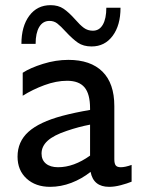

<svg xmlns="http://www.w3.org/2000/svg" viewBox="-20 -714 548 744"><path d="M331 -48Q297 -21 256.5 -5.5Q216 10 174 10Q118 10 83 -22Q48 -54 48 -107Q48 -165 90 -203Q132 -241 221 -265Q270 -278 329 -288V-294Q329 -350 307.5 -375.5Q286 -401 240 -401Q198 -401 152 -384Q106 -367 68 -343V-432Q97 -451 146.5 -466.5Q196 -482 245 -482Q331 -482 377 -436.5Q423 -391 423 -303V-97Q423 -80 428.5 -73Q434 -66 448 -66Q465 -66 490 -75V-10Q473 -3 448.5 3.5Q424 10 403 10Q342 10 331 -48ZM205 -66Q266 -66 329 -111V-231Q286 -223 239 -207Q188 -190 164.5 -168.5Q141 -147 141 -119Q141 -94 158 -80Q175 -66 205 -66ZM335 -534Q303 -534 282 -548.5Q261 -563 235 -591Q215 -613 202 -623Q189 -633 172 -633Q146 -633 132 -609.5Q118 -586 118 -544H63Q63 -612 93.5 -653Q124 -694 176 -694Q206 -694 226.5 -680Q247 -666 271 -639Q290 -617 305 -606Q320 -595 340 -595Q365 -595 378.5 -618.5Q392 -642 392 -684H447Q447 -616 416.5 -575Q386 -534 335 -534Z"/></svg>

Font: Madhuban
Style: Regular
Weight: 400
Designer: jaikishan Patel
Foundry: MagicType
Version: Version 1.000